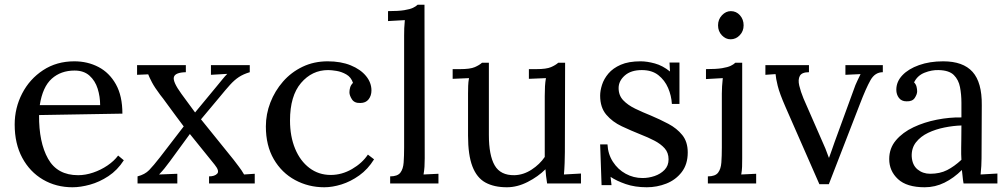

<svg xmlns="http://www.w3.org/2000/svg" viewBox="-20 -775 4258 811"><path d="M286 16Q217 16 161.5 -16.5Q106 -49 74 -108.5Q42 -168 42 -249Q42 -319 73.5 -380Q105 -441 162 -478.5Q219 -516 294 -516Q350 -516 396 -492Q442 -468 469.5 -419Q497 -370 497 -295L145 -289Q144 -174 183 -104.5Q222 -35 310 -35Q341 -35 373.5 -46Q406 -57 434 -76Q462 -95 479 -118L503 -98Q476 -56 438 -31Q400 -6 360 5Q320 16 286 16ZM148 -331H403Q403 -367 392.5 -400.5Q382 -434 358 -455.5Q334 -477 295 -477Q237 -477 198.5 -442.5Q160 -408 148 -331Z M561 0V-30Q592 -38 610 -56.5Q628 -75 656 -111L756 -241Q742 -260 722 -286.5Q702 -313 684.5 -337.5Q667 -362 657 -374Q633 -406 622 -427Q611 -448 606 -461L559 -459V-500H765V-470Q720 -469 714.5 -449.5Q709 -430 746 -379L804 -300L895 -410Q910 -428 920 -440.5Q930 -453 940 -463L871 -459V-500H1035V-470Q1008 -462 989 -449.5Q970 -437 951.5 -416.5Q933 -396 906 -363L829 -271L967 -100Q978 -85 989 -71Q1000 -57 1011 -38L1056 -41V0H863V-30Q887 -30 897.5 -41.5Q908 -53 887 -79L782 -209L698 -94Q683 -74 675 -64Q667 -54 652 -38L729 -41V0Z M1350 16Q1283 16 1226.5 -14.5Q1170 -45 1136.5 -102.5Q1103 -160 1103 -241Q1103 -293 1122 -342Q1141 -391 1175.5 -430.5Q1210 -470 1258 -493Q1306 -516 1364 -516Q1420 -516 1461.5 -499Q1503 -482 1526 -454Q1549 -426 1549 -393Q1549 -371 1537 -355.5Q1525 -340 1502 -340Q1477 -339 1466.5 -355.5Q1456 -372 1456 -385Q1456 -395 1459 -405.5Q1462 -416 1471 -425Q1463 -449 1443 -460.5Q1423 -472 1401.5 -475.5Q1380 -479 1366 -479Q1298 -479 1251.5 -424.5Q1205 -370 1205 -266Q1205 -199 1226.5 -147Q1248 -95 1287 -65.5Q1326 -36 1377 -36Q1424 -36 1467 -61Q1510 -86 1534 -122L1560 -102Q1534 -60 1497.5 -34Q1461 -8 1422.5 4Q1384 16 1350 16Z M1628 -30Q1659 -30 1671 -45.5Q1683 -61 1685 -88.5Q1687 -116 1687 -152V-625Q1687 -641 1687.5 -655.5Q1688 -670 1690 -690Q1672 -689 1654.5 -688Q1637 -687 1619 -686V-728Q1663 -728 1687.5 -732Q1712 -736 1724.5 -742Q1737 -748 1744 -755H1773L1774 -106Q1774 -86 1773 -70.5Q1772 -55 1769 -38Q1785 -39 1800.5 -39.5Q1816 -40 1832 -41V0H1628Z M2121 16Q2067 16 2030.5 -4Q1994 -24 1975.5 -72Q1957 -120 1957 -202V-380Q1957 -396 1957.5 -412Q1958 -428 1961 -445Q1944 -444 1926.5 -443.5Q1909 -443 1892 -442V-483H1923Q1966 -483 1985.5 -491.5Q2005 -500 2016 -510H2045V-205Q2045 -119 2069.5 -76.5Q2094 -34 2153 -35Q2191 -36 2225.5 -58.5Q2260 -81 2281 -112V-369Q2281 -393 2282 -410.5Q2283 -428 2286 -445Q2268 -444 2250 -443.5Q2232 -443 2214 -442V-483H2245Q2288 -483 2307.5 -491.5Q2327 -500 2338 -510H2367L2366 -132Q2366 -116 2365 -87Q2364 -58 2362 -38Q2380 -39 2398 -40Q2416 -41 2434 -42V0H2291Q2288 -17 2286.5 -32Q2285 -47 2284 -60Q2253 -29 2209 -6.5Q2165 16 2121 16Z M2712 16Q2662 16 2623 2.5Q2584 -11 2559 -28L2563 7H2521L2515 -165H2546Q2548 -124 2569 -91.5Q2590 -59 2623 -41Q2656 -23 2694 -23Q2720 -23 2745 -31.5Q2770 -40 2787 -57.5Q2804 -75 2804 -102Q2804 -130 2787.5 -148.5Q2771 -167 2744 -181Q2717 -195 2686 -207Q2646 -223 2606.5 -241.5Q2567 -260 2541 -290.5Q2515 -321 2515 -371Q2515 -392 2523 -417Q2531 -442 2550 -464.5Q2569 -487 2602 -501.5Q2635 -516 2686 -516Q2713 -516 2746 -507Q2779 -498 2810 -473L2808 -511H2850V-336H2818Q2816 -371 2802 -403.5Q2788 -436 2761 -457.5Q2734 -479 2691 -479Q2645 -479 2619 -456Q2593 -433 2593 -403Q2593 -372 2612.5 -351.5Q2632 -331 2663 -316Q2694 -301 2729 -287Q2767 -271 2803 -252Q2839 -233 2862 -204.5Q2885 -176 2885 -131Q2885 -81 2859.5 -48Q2834 -15 2794.5 0.5Q2755 16 2712 16Z M2970 -30Q3001 -30 3013 -45.5Q3025 -61 3027 -88.5Q3029 -116 3029 -152V-380Q3029 -396 3030 -410.5Q3031 -425 3033 -445Q3015 -444 2997.5 -443Q2980 -442 2962 -441V-483Q3006 -483 3030 -487Q3054 -491 3066.5 -497Q3079 -503 3086 -510H3115V-106Q3115 -86 3114.5 -70.5Q3114 -55 3111 -38Q3127 -39 3142.5 -39.5Q3158 -40 3174 -41V0H2970ZM3066 -609Q3045 -609 3029 -626Q3013 -643 3013 -668Q3013 -693 3029.5 -710.5Q3046 -728 3067 -728Q3090 -728 3105.5 -710.5Q3121 -693 3121 -668Q3121 -643 3104.5 -626Q3088 -609 3066 -609Z M3441 3 3298 -323Q3273 -380 3265 -412.5Q3257 -445 3256 -462L3213 -459V-500H3397V-470Q3367 -470 3358.5 -454.5Q3350 -439 3356 -413.5Q3362 -388 3374 -359L3451 -183Q3459 -166 3466.5 -147.5Q3474 -129 3481 -109H3482Q3487 -124 3493.5 -141Q3500 -158 3505 -174L3585 -393Q3593 -417 3602 -435Q3611 -453 3615 -462L3551 -459V-500H3709V-470Q3676 -470 3657 -436.5Q3638 -403 3612 -335L3481 3Z M4050 0Q4047 -17 4046 -30Q4045 -43 4043 -57Q4009 -23 3969.5 -3.5Q3930 16 3886 16Q3810 16 3773 -18.5Q3736 -53 3736 -103Q3736 -149 3764.5 -182.5Q3793 -216 3838.5 -237.5Q3884 -259 3937.5 -269.5Q3991 -280 4041 -279V-341Q4041 -376 4035 -407Q4029 -438 4009 -458Q3989 -478 3945 -479Q3916 -480 3885.5 -468Q3855 -456 3841 -427Q3849 -419 3851.5 -408.5Q3854 -398 3854 -389Q3854 -377 3844 -361.5Q3834 -346 3809 -347Q3788 -347 3777 -361.5Q3766 -376 3766 -396Q3766 -430 3791.5 -457Q3817 -484 3862 -500Q3907 -516 3964 -516Q4048 -516 4088 -471.5Q4128 -427 4127 -331Q4127 -275 4126.5 -218.5Q4126 -162 4126 -106Q4126 -90 4125 -74Q4124 -58 4122 -38Q4140 -39 4157.5 -40Q4175 -41 4193 -42V0ZM4041 -245Q4007 -244 3969.5 -236.5Q3932 -229 3900.5 -214Q3869 -199 3849.5 -174.5Q3830 -150 3831 -115Q3833 -78 3855.5 -59.5Q3878 -41 3909 -41Q3950 -41 3980.5 -56.5Q4011 -72 4041 -100Q4040 -111 4040 -124Q4040 -137 4040 -151Q4040 -156 4040.5 -183Q4041 -210 4041 -245Z"/></svg>

Font: Lora
Style: Regular
Weight: 400
Designer: Olga Karpushina, Alexei Vanyashin (Cyrillic)
Foundry: Cyreal
Version: Version 3.005; ttfautohint (v1.8.4.7-5d5b)